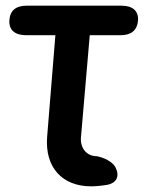

<svg xmlns="http://www.w3.org/2000/svg" viewBox="-20 -608 506 676"><path d="M407 -588H74C36 -588 15 -571 13 -536C11 -502 33 -484 72 -484H175L146 -127C137 -16 202 48 300 48C318 48 338 46 356 43C391 37 402 12 387 -18C371 -49 321 -58 321 -58C283 -58 262 -89 265 -124L296 -484H404C442 -484 463 -501 466 -536C468 -570 447 -588 407 -588Z"/></svg>

Font: 寒蝉团圆体 Round
Style: Regular
Weight: 500
Designer: 寒蝉字型
Version: Version 2.700;Glyphs 3.1.1 (3135)